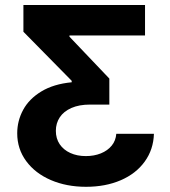

<svg xmlns="http://www.w3.org/2000/svg" viewBox="-20 -550 672 757"><path d="M319.3 186.5Q242.2 186.5 180.4 159.9Q118.7 133.3 83.3 85.2Q47.9 37.1 47.9 -24.4Q47.9 -73.7 71.3 -116.9Q94.7 -160.2 143.1 -189.5Q191.4 -218.8 262.7 -225.6V-231.4L72.3 -424.8V-530.3H551.8V-410.2H253.9V-405.3L411.1 -240.2V-137.7H335Q292 -137.7 261.5 -124.3Q231 -110.8 215.6 -87.4Q200.2 -64 200.2 -34.2Q200.2 -3.9 215.3 18.6Q230.5 41 257.3 53.2Q284.2 65.4 318.4 65.4Q351.1 65.4 377.7 54.7Q404.3 43.9 420.4 24.2Q436.5 4.4 438.5 -22.5H586.9Q585 39.6 550.5 87.2Q516.1 134.8 456.1 160.6Q396 186.5 319.3 186.5Z"/></svg>

Font: Pretendard Std
Style: Bold
Weight: 700
Designer: Base glyphs from Inter by Rasmus Andersson; Hangeul glyphs from Noto Sans CJK(Source Han Sans) by Jang Soo-young and Kan
Foundry: Kil Hyung-jin
Version: Version 1.309